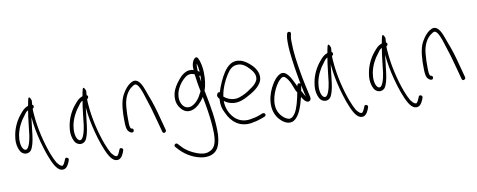

<svg xmlns="http://www.w3.org/2000/svg" viewBox="-78 -1124 4400 1772"><g transform="rotate(-10 2122.0 -238.0)"><path d="M25 -175C27 -136 39 -96 58 -75C82 -51 119 -46 146 -73C169 -102 180 -156 187 -210C194 -265 200 -323 207 -378C214 -296 229 -219 249 -143C271 -60 303 38 338 96C355 124 373 141 391 147C435 161 457 124 470 94L478 72C487 49 449 37 445 59L436 80C431 93 425 103 418 110C415 114 409 115 402 112C391 109 378 96 362 75C348 51 333 19 318 -21C279 -127 244 -265 234 -402C232 -421 232 -438 232 -453C239 -455 245 -461 245 -471C246 -480 242 -485 234 -488C235 -505 236 -518 237 -529C227 -559 215 -572 208 -549C205 -538 197 -504 195 -486C194 -485 193 -485 192 -485C159 -473 142 -454 116 -422C78 -378 43 -311 31 -240C27 -216 24 -194 25 -175ZM66 -234C78 -298 110 -359 144 -400C158 -420 168 -437 188 -445C175 -375 169 -291 159 -216C153 -173 129 -55 84 -100C60 -128 57 -185 66 -234Z M535 -175C537 -136 549 -96 568 -75C592 -51 629 -46 656 -73C679 -102 690 -156 697 -210C704 -265 710 -323 717 -378C724 -296 739 -219 759 -143C781 -60 813 38 848 96C865 124 883 141 901 147C945 161 967 124 980 94L988 72C997 49 959 37 955 59L946 80C941 93 935 103 928 110C925 114 919 115 912 112C901 109 888 96 872 75C858 51 843 19 828 -21C789 -127 754 -265 744 -402C742 -421 742 -438 742 -453C749 -455 755 -461 755 -471C756 -480 752 -485 744 -488C745 -505 746 -518 747 -529C737 -559 725 -572 718 -549C715 -538 707 -504 705 -486C704 -485 703 -485 702 -485C669 -473 652 -454 626 -422C588 -378 553 -311 541 -240C537 -216 534 -194 535 -175ZM576 -234C588 -298 620 -359 654 -400C668 -420 678 -437 698 -445C685 -375 679 -291 669 -216C663 -173 639 -55 594 -100C570 -128 567 -185 576 -234Z M1046 -190C1046 -150 1049 -108 1070 -91C1080 -82 1088 -77 1095 -77H1102C1110 -77 1116 -85 1116 -95C1116 -105 1110 -113 1102 -113H1097C1082 -123 1082 -158 1082 -190V-253C1083 -274 1084 -295 1086 -318C1092 -401 1126 -465 1174 -495C1191 -507 1203 -515 1220 -499C1229 -491 1237 -477 1246 -458C1256 -436 1265 -410 1274 -380C1303 -294 1318 -243 1347 -133L1373 -36C1378 -11 1412 -23 1408 -45L1382 -142C1353 -254 1338 -305 1304 -392C1285 -444 1268 -501 1238 -528C1210 -552 1187 -545 1159 -527C1132 -508 1109 -481 1091 -449C1059 -401 1049 -331 1046 -253Z M1462 112C1462 117 1464 121 1467 124L1495 155C1551 213 1630 257 1713 264C1830 268 1867 197 1875 81C1879 -52 1853 -191 1830 -306L1827 -321C1826 -326 1824 -333 1823 -340C1839 -383 1848 -445 1846 -503C1846 -539 1840 -576 1833 -600C1826 -625 1814 -674 1787 -652C1762 -632 1752 -590 1756 -545C1696 -568 1642 -520 1612 -482C1586 -450 1557 -411 1546 -362C1534 -307 1544 -260 1571 -226C1596 -191 1634 -168 1686 -186C1729 -201 1768 -241 1797 -286C1812 -209 1830 -106 1836 -24C1844 83 1848 192 1769 220C1732 238 1685 227 1649 213C1604 196 1556 169 1522 131L1493 100C1490 97 1485 94 1480 94C1471 94 1462 102 1462 112ZM1578 -297C1573 -342 1584 -377 1599 -406C1617 -442 1644 -475 1674 -497C1702 -517 1729 -518 1759 -506C1765 -460 1775 -392 1786 -343L1778 -327C1754 -277 1721 -237 1679 -220C1623 -201 1586 -244 1578 -297ZM1792 -573C1792 -583 1793 -592 1796 -599C1802 -576 1807 -553 1809 -520C1804 -523 1799 -528 1793 -530C1792 -545 1791 -560 1792 -573ZM1798 -485C1802 -483 1806 -483 1810 -484C1810 -466 1809 -447 1807 -427C1803 -448 1800 -468 1798 -485Z M1932 -287C1923 -270 1936 -253 1946 -243V-240C1942 -183 1951 -149 1973 -107C2011 -19 2086 45 2196 29C2229 24 2262 16 2289 6L2327 -8C2332 -10 2335 -14 2337 -18C2345 -34 2327 -45 2314 -42L2276 -27C2252 -18 2222 -12 2192 -7C2130 3 2076 -20 2043 -56C2009 -93 1981 -145 1981 -217C2005 -198 2033 -185 2071 -182C2121 -178 2167 -198 2202 -218C2254 -245 2316 -282 2342 -338C2365 -397 2334 -452 2302 -486C2273 -516 2237 -544 2199 -555C2124 -576 2076 -532 2040 -479C2010 -434 1979 -366 1959 -302C1944 -308 1936 -296 1932 -287ZM1984 -258 1986 -266C1997 -336 2032 -409 2063 -456C2087 -492 2111 -518 2150 -523C2205 -531 2243 -497 2275 -462C2298 -437 2327 -396 2309 -352C2296 -324 2268 -300 2240 -283C2208 -258 2172 -239 2132 -225C2075 -205 2017 -227 1984 -258Z M2405 -135C2398 -65 2417 -11 2449 28C2477 62 2523 97 2571 83C2637 59 2667 -40 2690 -129C2701 -109 2724 -73 2750 -75C2769 -77 2778 -95 2773 -116C2756 -191 2737 -273 2723 -358C2708 -447 2692 -546 2692 -644C2691 -666 2692 -684 2695 -697L2700 -720C2705 -743 2669 -748 2665 -727L2660 -705C2657 -688 2655 -668 2656 -643C2656 -620 2657 -592 2660 -560C2670 -457 2688 -347 2706 -252C2706 -251 2706 -250 2707 -249C2704 -253 2700 -255 2696 -256C2679 -259 2676 -245 2673 -232C2650 -280 2628 -334 2594 -362C2543 -407 2486 -336 2460 -293C2434 -250 2411 -197 2405 -135ZM2445 -56C2431 -108 2443 -165 2459 -208C2475 -250 2499 -296 2528 -321C2542 -337 2560 -347 2578 -332C2596 -318 2616 -285 2626 -259L2644 -213C2649 -201 2655 -186 2663 -176C2650 -108 2632 -31 2604 12C2583 41 2562 62 2525 43C2490 27 2456 -14 2445 -56ZM2701 -183 2710 -234C2718 -196 2725 -160 2734 -126C2729 -134 2724 -142 2719 -151C2714 -162 2708 -174 2701 -183Z M2830 -175C2832 -136 2844 -96 2863 -75C2887 -51 2924 -46 2951 -73C2974 -102 2985 -156 2992 -210C2999 -265 3005 -323 3012 -378C3019 -296 3034 -219 3054 -143C3076 -60 3108 38 3143 96C3160 124 3178 141 3196 147C3240 161 3262 124 3275 94L3283 72C3292 49 3254 37 3250 59L3241 80C3236 93 3230 103 3223 110C3220 114 3214 115 3207 112C3196 109 3183 96 3167 75C3153 51 3138 19 3123 -21C3084 -127 3049 -265 3039 -402C3037 -421 3037 -438 3037 -453C3044 -455 3050 -461 3050 -471C3051 -480 3047 -485 3039 -488C3040 -505 3041 -518 3042 -529C3032 -559 3020 -572 3013 -549C3010 -538 3002 -504 3000 -486C2999 -485 2998 -485 2997 -485C2964 -473 2947 -454 2921 -422C2883 -378 2848 -311 2836 -240C2832 -216 2829 -194 2830 -175ZM2871 -234C2883 -298 2915 -359 2949 -400C2963 -420 2973 -437 2993 -445C2980 -375 2974 -291 2964 -216C2958 -173 2934 -55 2889 -100C2865 -128 2862 -185 2871 -234Z M3340 -175C3342 -136 3354 -96 3373 -75C3397 -51 3434 -46 3461 -73C3484 -102 3495 -156 3502 -210C3509 -265 3515 -323 3522 -378C3529 -296 3544 -219 3564 -143C3586 -60 3618 38 3653 96C3670 124 3688 141 3706 147C3750 161 3772 124 3785 94L3793 72C3802 49 3764 37 3760 59L3751 80C3746 93 3740 103 3733 110C3730 114 3724 115 3717 112C3706 109 3693 96 3677 75C3663 51 3648 19 3633 -21C3594 -127 3559 -265 3549 -402C3547 -421 3547 -438 3547 -453C3554 -455 3560 -461 3560 -471C3561 -480 3557 -485 3549 -488C3550 -505 3551 -518 3552 -529C3542 -559 3530 -572 3523 -549C3520 -538 3512 -504 3510 -486C3509 -485 3508 -485 3507 -485C3474 -473 3457 -454 3431 -422C3393 -378 3358 -311 3346 -240C3342 -216 3339 -194 3340 -175ZM3381 -234C3393 -298 3425 -359 3459 -400C3473 -420 3483 -437 3503 -445C3490 -375 3484 -291 3474 -216C3468 -173 3444 -55 3399 -100C3375 -128 3372 -185 3381 -234Z M3851 -190C3851 -150 3854 -108 3875 -91C3885 -82 3893 -77 3900 -77H3907C3915 -77 3921 -85 3921 -95C3921 -105 3915 -113 3907 -113H3902C3887 -123 3887 -158 3887 -190V-253C3888 -274 3889 -295 3891 -318C3897 -401 3931 -465 3979 -495C3996 -507 4008 -515 4025 -499C4034 -491 4042 -477 4051 -458C4061 -436 4070 -410 4079 -380C4108 -294 4123 -243 4152 -133L4178 -36C4183 -11 4217 -23 4213 -45L4187 -142C4158 -254 4143 -305 4109 -392C4090 -444 4073 -501 4043 -528C4015 -552 3992 -545 3964 -527C3937 -508 3914 -481 3896 -449C3864 -401 3854 -331 3851 -253Z"/></g></svg>

Font: Stray Cat
Style: Cn
Weight: 400
Version: Version 1.0